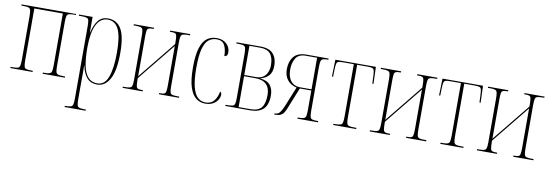

<svg xmlns="http://www.w3.org/2000/svg" viewBox="-58 -949 4561 1592"><g transform="rotate(10 2223.0 -153.0)"><path d="M21 0V-10H36Q67 -10 81 -14Q95 -18 99 -34.5Q103 -51 103 -86V-450Q103 -485 99 -501Q95 -517 81 -521.5Q67 -526 36 -526H21V-536H480V-528H465Q435 -528 421 -523.5Q407 -519 403 -503Q399 -487 399 -452V-86Q399 -51 403 -35Q407 -19 422 -14.5Q437 -10 469 -10H480V0H293V-10H304Q335 -10 349 -14.5Q363 -19 367 -35Q371 -51 371 -86V-521H131V-86Q131 -51 135 -34.5Q139 -18 154 -14Q169 -10 202 -10H208V0Z M520 240V230H525Q556 230 570 225.5Q584 221 588 205Q592 189 592 154V-451Q592 -486 588.5 -501.5Q585 -517 570 -521.5Q555 -526 520 -526H505V-536H619V-405H621Q637 -474 667 -510Q697 -546 748 -546Q822 -546 859.5 -484Q897 -422 897 -280Q897 -130 857.5 -60Q818 10 752 10Q699 10 667.5 -24.5Q636 -59 622 -126H620Q621 -89 620.5 -55.5Q620 -22 620 14V154Q620 189 624 205Q628 221 642 225.5Q656 230 686 230H697V240ZM752 0Q815 0 842 -74Q869 -148 869 -280Q869 -414 839.5 -475Q810 -536 748 -536Q686 -536 653 -470Q620 -404 620 -276Q620 -191 632 -129Q644 -67 673 -33.5Q702 0 752 0Z M966 0V-10H981Q1012 -10 1026 -14.5Q1040 -19 1044 -35Q1048 -51 1048 -86V-450Q1048 -485 1044 -501Q1040 -517 1026 -521.5Q1012 -526 981 -526H966V-536H1136V-526H1129Q1105 -526 1093.5 -521.5Q1082 -517 1079 -501Q1076 -485 1076 -450V-117L1332 -433V-450Q1332 -486 1328.5 -502Q1325 -518 1315 -522Q1305 -526 1283 -526H1272V-536H1441V-526H1431Q1399 -526 1383.5 -522Q1368 -518 1364 -502Q1360 -486 1360 -450V-85Q1360 -50 1364 -34Q1368 -18 1383.5 -14Q1399 -10 1431 -10H1441V0H1272V-10H1283Q1305 -10 1315 -14Q1325 -18 1328.5 -34.5Q1332 -51 1332 -86V-417L1076 -101V-86Q1076 -51 1079.5 -34.5Q1083 -18 1094.5 -14Q1106 -10 1129 -10H1135V0Z M1662 10Q1619 10 1585 -15.5Q1551 -41 1531 -102Q1511 -163 1511 -270Q1511 -375 1530.5 -434.5Q1550 -494 1584 -518Q1618 -542 1662 -542Q1702 -542 1727.5 -527Q1753 -512 1765.5 -489.5Q1778 -467 1778 -443Q1778 -418 1768.5 -412Q1759 -406 1751 -406Q1751 -459 1733 -495.5Q1715 -532 1665 -532Q1627 -532 1598.5 -509.5Q1570 -487 1554.5 -430.5Q1539 -374 1539 -270Q1539 -171 1554 -111.5Q1569 -52 1596.5 -26Q1624 0 1663 0Q1711 0 1735.5 -32Q1760 -64 1768 -110Q1781 -104 1781 -86Q1781 -66 1768 -43.5Q1755 -21 1728.5 -5.5Q1702 10 1662 10Z M1831 0V-10H1846Q1877 -10 1891 -14Q1905 -18 1909 -34.5Q1913 -51 1913 -86V-450Q1913 -485 1909 -501Q1905 -517 1891 -521.5Q1877 -526 1846 -526H1831V-536H2033Q2107 -536 2140 -498.5Q2173 -461 2173 -399Q2173 -344 2147 -315.5Q2121 -287 2077 -276V-275Q2136 -269 2162 -236.5Q2188 -204 2188 -151Q2188 -72 2150.5 -36Q2113 0 2040 0ZM2039 -280Q2078 -280 2101 -297Q2124 -314 2134.5 -341Q2145 -368 2145 -397Q2145 -462 2118 -494Q2091 -526 2033 -526H1941V-280ZM2040 -10Q2106 -10 2133 -44Q2160 -78 2160 -151Q2160 -209 2128.5 -239.5Q2097 -270 2036 -270H1941V-10Z M2243 0V-10H2246Q2273 -10 2288 -29.5Q2303 -49 2318 -85L2386 -253Q2337 -263 2308.5 -298.5Q2280 -334 2280 -389Q2280 -454 2313 -495Q2346 -536 2420 -536H2606V-526H2604Q2575 -526 2561 -521.5Q2547 -517 2543 -501Q2539 -485 2539 -450V-86Q2539 -51 2543 -35Q2547 -19 2561 -14.5Q2575 -10 2605 -10H2611V0H2438V-10H2444Q2475 -10 2489 -14.5Q2503 -19 2507 -35Q2511 -51 2511 -86V-250H2414L2342 -71Q2333 -49 2323 -33Q2313 -17 2295 -8.5Q2277 0 2243 0ZM2417 -260H2511V-526H2416Q2357 -526 2332.5 -487.5Q2308 -449 2308 -391Q2308 -357 2318.5 -327Q2329 -297 2353 -278.5Q2377 -260 2417 -260Z M2739 0V-10H2753Q2784 -10 2798 -14.5Q2812 -19 2816 -35Q2820 -51 2820 -86V-526H2730Q2703 -526 2690.5 -522Q2678 -518 2674.5 -501Q2671 -484 2670 -445L2669 -394H2659L2663 -536H3004L3009 -394H2999L2997 -445Q2996 -484 2992 -501Q2988 -518 2975.5 -522Q2963 -526 2936 -526H2848V-86Q2848 -51 2852 -35Q2856 -19 2870 -14.5Q2884 -10 2914 -10H2933V0Z M3047 0V-10H3062Q3093 -10 3107 -14.5Q3121 -19 3125 -35Q3129 -51 3129 -86V-450Q3129 -485 3125 -501Q3121 -517 3107 -521.5Q3093 -526 3062 -526H3047V-536H3217V-526H3210Q3186 -526 3174.5 -521.5Q3163 -517 3160 -501Q3157 -485 3157 -450V-117L3413 -433V-450Q3413 -486 3409.5 -502Q3406 -518 3396 -522Q3386 -526 3364 -526H3353V-536H3522V-526H3512Q3480 -526 3464.5 -522Q3449 -518 3445 -502Q3441 -486 3441 -450V-85Q3441 -50 3445 -34Q3449 -18 3464.5 -14Q3480 -10 3512 -10H3522V0H3353V-10H3364Q3386 -10 3396 -14Q3406 -18 3409.5 -34.5Q3413 -51 3413 -86V-417L3157 -101V-86Q3157 -51 3160.5 -34.5Q3164 -18 3175.5 -14Q3187 -10 3210 -10H3216V0Z M3641 0V-10H3655Q3686 -10 3700 -14.5Q3714 -19 3718 -35Q3722 -51 3722 -86V-526H3632Q3605 -526 3592.5 -522Q3580 -518 3576.5 -501Q3573 -484 3572 -445L3571 -394H3561L3565 -536H3906L3911 -394H3901L3899 -445Q3898 -484 3894 -501Q3890 -518 3877.5 -522Q3865 -526 3838 -526H3750V-86Q3750 -51 3754 -35Q3758 -19 3772 -14.5Q3786 -10 3816 -10H3835V0Z M3949 0V-10H3964Q3995 -10 4009 -14.5Q4023 -19 4027 -35Q4031 -51 4031 -86V-450Q4031 -485 4027 -501Q4023 -517 4009 -521.5Q3995 -526 3964 -526H3949V-536H4119V-526H4112Q4088 -526 4076.5 -521.5Q4065 -517 4062 -501Q4059 -485 4059 -450V-117L4315 -433V-450Q4315 -486 4311.5 -502Q4308 -518 4298 -522Q4288 -526 4266 -526H4255V-536H4424V-526H4414Q4382 -526 4366.5 -522Q4351 -518 4347 -502Q4343 -486 4343 -450V-85Q4343 -50 4347 -34Q4351 -18 4366.5 -14Q4382 -10 4414 -10H4424V0H4255V-10H4266Q4288 -10 4298 -14Q4308 -18 4311.5 -34.5Q4315 -51 4315 -86V-417L4059 -101V-86Q4059 -51 4062.5 -34.5Q4066 -18 4077.5 -14Q4089 -10 4112 -10H4118V0Z"/></g></svg>

Font: Noto Serif Display ExtraCondensed Thin
Style: Regular
Weight: 100
Width: 2
Designer: Monotype Design Team
Foundry: Monotype Imaging Inc.
Version: Version 2.009